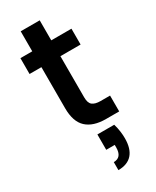

<svg xmlns="http://www.w3.org/2000/svg" viewBox="-223 -675 808 997"><g transform="rotate(-30 181.5 -177.0)"><path d="M248 0Q172 0 132 -37Q92 -74 92 -155V-401H21V-496H92V-616H206V-496H327V-401H206V-154Q206 -120 222 -107.5Q238 -95 270 -95H327V0ZM171 262V214Q220 214 220 154V139H169V47H270Q277 71 280 93.5Q283 116 283 135Q283 198 254.5 230Q226 262 171 262Z"/></g></svg>

Font: Rethink Sans SemiBold
Style: Regular
Weight: 600
Designer: The Rethink Sans project authors (Hans Thiessen). DM Sans designed by Colophon Foundry.
Foundry: Rethink Communications LLC
Version: Version 1.001